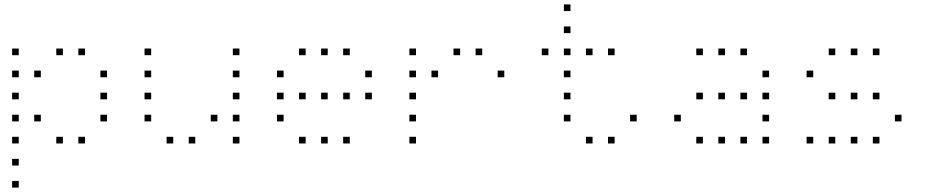

<svg xmlns="http://www.w3.org/2000/svg" viewBox="-20 -685 4240 870"><path d="M36 -465Q35 -465 35 -465Q35 -465 35 -464V-436Q35 -435 35 -435Q35 -435 36 -435H64Q65 -435 65 -435Q65 -435 65 -436V-464Q65 -465 65 -465Q65 -465 64 -465ZM236 -465Q235 -465 235 -465Q235 -465 235 -464V-436Q235 -435 235 -435Q235 -435 236 -435H264Q265 -435 265 -435Q265 -435 265 -436V-464Q265 -465 265 -465Q265 -465 264 -465ZM336 -465Q335 -465 335 -465Q335 -465 335 -464V-436Q335 -435 335 -435Q335 -435 336 -435H364Q365 -435 365 -435Q365 -435 365 -436V-464Q365 -465 365 -465Q365 -465 364 -465ZM36 -365Q35 -365 35 -365Q35 -365 35 -364V-336Q35 -335 35 -335Q35 -335 36 -335H64Q65 -335 65 -335Q65 -335 65 -336V-364Q65 -365 65 -365Q65 -365 64 -365ZM136 -365Q135 -365 135 -365Q135 -365 135 -364V-336Q135 -335 135 -335Q135 -335 136 -335H164Q165 -335 165 -335Q165 -335 165 -336V-364Q165 -365 165 -365Q165 -365 164 -365ZM436 -365Q435 -365 435 -365Q435 -365 435 -364V-336Q435 -335 435 -335Q435 -335 436 -335H464Q465 -335 465 -335Q465 -335 465 -336V-364Q465 -365 465 -365Q465 -365 464 -365ZM36 -265Q35 -265 35 -265Q35 -265 35 -264V-236Q35 -235 35 -235Q35 -235 36 -235H64Q65 -235 65 -235Q65 -235 65 -236V-264Q65 -265 65 -265Q65 -265 64 -265ZM436 -265Q435 -265 435 -265Q435 -265 435 -264V-236Q435 -235 435 -235Q435 -235 436 -235H464Q465 -235 465 -235Q465 -235 465 -236V-264Q465 -265 465 -265Q465 -265 464 -265ZM36 -165Q35 -165 35 -165Q35 -165 35 -164V-136Q35 -135 35 -135Q35 -135 36 -135H64Q65 -135 65 -135Q65 -135 65 -136V-164Q65 -165 65 -165Q65 -165 64 -165ZM136 -165Q135 -165 135 -165Q135 -165 135 -164V-136Q135 -135 135 -135Q135 -135 136 -135H164Q165 -135 165 -135Q165 -135 165 -136V-164Q165 -165 165 -165Q165 -165 164 -165ZM436 -165Q435 -165 435 -165Q435 -165 435 -164V-136Q435 -135 435 -135Q435 -135 436 -135H464Q465 -135 465 -135Q465 -135 465 -136V-164Q465 -165 465 -165Q465 -165 464 -165ZM36 -65Q35 -65 35 -65Q35 -65 35 -64V-36Q35 -35 35 -35Q35 -35 36 -35H64Q65 -35 65 -35Q65 -35 65 -36V-64Q65 -65 65 -65Q65 -65 64 -65ZM236 -65Q235 -65 235 -65Q235 -65 235 -64V-36Q235 -35 235 -35Q235 -35 236 -35H264Q265 -35 265 -35Q265 -35 265 -36V-64Q265 -65 265 -65Q265 -65 264 -65ZM336 -65Q335 -65 335 -65Q335 -65 335 -64V-36Q335 -35 335 -35Q335 -35 336 -35H364Q365 -35 365 -35Q365 -35 365 -36V-64Q365 -65 365 -65Q365 -65 364 -65ZM36 35Q35 35 35 35Q35 35 35 36V64Q35 65 35 65Q35 65 36 65H64Q65 65 65 65Q65 65 65 64V36Q65 35 65 35Q65 35 64 35ZM36 135Q35 135 35 135Q35 135 35 136V164Q35 165 35 165Q35 165 36 165H64Q65 165 65 165Q65 165 65 164V136Q65 135 65 135Q65 135 64 135Z M636 -465Q635 -465 635 -465Q635 -465 635 -464V-436Q635 -435 635 -435Q635 -435 636 -435H664Q665 -435 665 -435Q665 -435 665 -436V-464Q665 -465 665 -465Q665 -465 664 -465ZM1036 -465Q1035 -465 1035 -465Q1035 -465 1035 -464V-436Q1035 -435 1035 -435Q1035 -435 1036 -435H1064Q1065 -435 1065 -435Q1065 -435 1065 -436V-464Q1065 -465 1065 -465Q1065 -465 1064 -465ZM636 -365Q635 -365 635 -365Q635 -365 635 -364V-336Q635 -335 635 -335Q635 -335 636 -335H664Q665 -335 665 -335Q665 -335 665 -336V-364Q665 -365 665 -365Q665 -365 664 -365ZM1036 -365Q1035 -365 1035 -365Q1035 -365 1035 -364V-336Q1035 -335 1035 -335Q1035 -335 1036 -335H1064Q1065 -335 1065 -335Q1065 -335 1065 -336V-364Q1065 -365 1065 -365Q1065 -365 1064 -365ZM636 -265Q635 -265 635 -265Q635 -265 635 -264V-236Q635 -235 635 -235Q635 -235 636 -235H664Q665 -235 665 -235Q665 -235 665 -236V-264Q665 -265 665 -265Q665 -265 664 -265ZM1036 -265Q1035 -265 1035 -265Q1035 -265 1035 -264V-236Q1035 -235 1035 -235Q1035 -235 1036 -235H1064Q1065 -235 1065 -235Q1065 -235 1065 -236V-264Q1065 -265 1065 -265Q1065 -265 1064 -265ZM636 -165Q635 -165 635 -165Q635 -165 635 -164V-136Q635 -135 635 -135Q635 -135 636 -135H664Q665 -135 665 -135Q665 -135 665 -136V-164Q665 -165 665 -165Q665 -165 664 -165ZM936 -165Q935 -165 935 -165Q935 -165 935 -164V-136Q935 -135 935 -135Q935 -135 936 -135H964Q965 -135 965 -135Q965 -135 965 -136V-164Q965 -165 965 -165Q965 -165 964 -165ZM1036 -165Q1035 -165 1035 -165Q1035 -165 1035 -164V-136Q1035 -135 1035 -135Q1035 -135 1036 -135H1064Q1065 -135 1065 -135Q1065 -135 1065 -136V-164Q1065 -165 1065 -165Q1065 -165 1064 -165ZM736 -65Q735 -65 735 -65Q735 -65 735 -64V-36Q735 -35 735 -35Q735 -35 736 -35H764Q765 -35 765 -35Q765 -35 765 -36V-64Q765 -65 765 -65Q765 -65 764 -65ZM836 -65Q835 -65 835 -65Q835 -65 835 -64V-36Q835 -35 835 -35Q835 -35 836 -35H864Q865 -35 865 -35Q865 -35 865 -36V-64Q865 -65 865 -65Q865 -65 864 -65ZM1036 -65Q1035 -65 1035 -65Q1035 -65 1035 -64V-36Q1035 -35 1035 -35Q1035 -35 1036 -35H1064Q1065 -35 1065 -35Q1065 -35 1065 -36V-64Q1065 -65 1065 -65Q1065 -65 1064 -65Z M1336 -465Q1335 -465 1335 -465Q1335 -465 1335 -464V-436Q1335 -435 1335 -435Q1335 -435 1336 -435H1364Q1365 -435 1365 -435Q1365 -435 1365 -436V-464Q1365 -465 1365 -465Q1365 -465 1364 -465ZM1436 -465Q1435 -465 1435 -465Q1435 -465 1435 -464V-436Q1435 -435 1435 -435Q1435 -435 1436 -435H1464Q1465 -435 1465 -435Q1465 -435 1465 -436V-464Q1465 -465 1465 -465Q1465 -465 1464 -465ZM1536 -465Q1535 -465 1535 -465Q1535 -465 1535 -464V-436Q1535 -435 1535 -435Q1535 -435 1536 -435H1564Q1565 -435 1565 -435Q1565 -435 1565 -436V-464Q1565 -465 1565 -465Q1565 -465 1564 -465ZM1236 -365Q1235 -365 1235 -365Q1235 -365 1235 -364V-336Q1235 -335 1235 -335Q1235 -335 1236 -335H1264Q1265 -335 1265 -335Q1265 -335 1265 -336V-364Q1265 -365 1265 -365Q1265 -365 1264 -365ZM1636 -365Q1635 -365 1635 -365Q1635 -365 1635 -364V-336Q1635 -335 1635 -335Q1635 -335 1636 -335H1664Q1665 -335 1665 -335Q1665 -335 1665 -336V-364Q1665 -365 1665 -365Q1665 -365 1664 -365ZM1236 -265Q1235 -265 1235 -265Q1235 -265 1235 -264V-236Q1235 -235 1235 -235Q1235 -235 1236 -235H1264Q1265 -235 1265 -235Q1265 -235 1265 -236V-264Q1265 -265 1265 -265Q1265 -265 1264 -265ZM1336 -265Q1335 -265 1335 -265Q1335 -265 1335 -264V-236Q1335 -235 1335 -235Q1335 -235 1336 -235H1364Q1365 -235 1365 -235Q1365 -235 1365 -236V-264Q1365 -265 1365 -265Q1365 -265 1364 -265ZM1436 -265Q1435 -265 1435 -265Q1435 -265 1435 -264V-236Q1435 -235 1435 -235Q1435 -235 1436 -235H1464Q1465 -235 1465 -235Q1465 -235 1465 -236V-264Q1465 -265 1465 -265Q1465 -265 1464 -265ZM1536 -265Q1535 -265 1535 -265Q1535 -265 1535 -264V-236Q1535 -235 1535 -235Q1535 -235 1536 -235H1564Q1565 -235 1565 -235Q1565 -235 1565 -236V-264Q1565 -265 1565 -265Q1565 -265 1564 -265ZM1636 -265Q1635 -265 1635 -265Q1635 -265 1635 -264V-236Q1635 -235 1635 -235Q1635 -235 1636 -235H1664Q1665 -235 1665 -235Q1665 -235 1665 -236V-264Q1665 -265 1665 -265Q1665 -265 1664 -265ZM1236 -165Q1235 -165 1235 -165Q1235 -165 1235 -164V-136Q1235 -135 1235 -135Q1235 -135 1236 -135H1264Q1265 -135 1265 -135Q1265 -135 1265 -136V-164Q1265 -165 1265 -165Q1265 -165 1264 -165ZM1336 -65Q1335 -65 1335 -65Q1335 -65 1335 -64V-36Q1335 -35 1335 -35Q1335 -35 1336 -35H1364Q1365 -35 1365 -35Q1365 -35 1365 -36V-64Q1365 -65 1365 -65Q1365 -65 1364 -65ZM1436 -65Q1435 -65 1435 -65Q1435 -65 1435 -64V-36Q1435 -35 1435 -35Q1435 -35 1436 -35H1464Q1465 -35 1465 -35Q1465 -35 1465 -36V-64Q1465 -65 1465 -65Q1465 -65 1464 -65ZM1536 -65Q1535 -65 1535 -65Q1535 -65 1535 -64V-36Q1535 -35 1535 -35Q1535 -35 1536 -35H1564Q1565 -35 1565 -35Q1565 -35 1565 -36V-64Q1565 -65 1565 -65Q1565 -65 1564 -65Z M1836 -465Q1835 -465 1835 -465Q1835 -465 1835 -464V-436Q1835 -435 1835 -435Q1835 -435 1836 -435H1864Q1865 -435 1865 -435Q1865 -435 1865 -436V-464Q1865 -465 1865 -465Q1865 -465 1864 -465ZM2036 -465Q2035 -465 2035 -465Q2035 -465 2035 -464V-436Q2035 -435 2035 -435Q2035 -435 2036 -435H2064Q2065 -435 2065 -435Q2065 -435 2065 -436V-464Q2065 -465 2065 -465Q2065 -465 2064 -465ZM2136 -465Q2135 -465 2135 -465Q2135 -465 2135 -464V-436Q2135 -435 2135 -435Q2135 -435 2136 -435H2164Q2165 -435 2165 -435Q2165 -435 2165 -436V-464Q2165 -465 2165 -465Q2165 -465 2164 -465ZM1836 -365Q1835 -365 1835 -365Q1835 -365 1835 -364V-336Q1835 -335 1835 -335Q1835 -335 1836 -335H1864Q1865 -335 1865 -335Q1865 -335 1865 -336V-364Q1865 -365 1865 -365Q1865 -365 1864 -365ZM1936 -365Q1935 -365 1935 -365Q1935 -365 1935 -364V-336Q1935 -335 1935 -335Q1935 -335 1936 -335H1964Q1965 -335 1965 -335Q1965 -335 1965 -336V-364Q1965 -365 1965 -365Q1965 -365 1964 -365ZM2236 -365Q2235 -365 2235 -365Q2235 -365 2235 -364V-336Q2235 -335 2235 -335Q2235 -335 2236 -335H2264Q2265 -335 2265 -335Q2265 -335 2265 -336V-364Q2265 -365 2265 -365Q2265 -365 2264 -365ZM1836 -265Q1835 -265 1835 -265Q1835 -265 1835 -264V-236Q1835 -235 1835 -235Q1835 -235 1836 -235H1864Q1865 -235 1865 -235Q1865 -235 1865 -236V-264Q1865 -265 1865 -265Q1865 -265 1864 -265ZM1836 -165Q1835 -165 1835 -165Q1835 -165 1835 -164V-136Q1835 -135 1835 -135Q1835 -135 1836 -135H1864Q1865 -135 1865 -135Q1865 -135 1865 -136V-164Q1865 -165 1865 -165Q1865 -165 1864 -165ZM1836 -65Q1835 -65 1835 -65Q1835 -65 1835 -64V-36Q1835 -35 1835 -35Q1835 -35 1836 -35H1864Q1865 -35 1865 -35Q1865 -35 1865 -36V-64Q1865 -65 1865 -65Q1865 -65 1864 -65Z M2536 -665Q2535 -665 2535 -665Q2535 -665 2535 -664V-636Q2535 -635 2535 -635Q2535 -635 2536 -635H2564Q2565 -635 2565 -635Q2565 -635 2565 -636V-664Q2565 -665 2565 -665Q2565 -665 2564 -665ZM2536 -565Q2535 -565 2535 -565Q2535 -565 2535 -564V-536Q2535 -535 2535 -535Q2535 -535 2536 -535H2564Q2565 -535 2565 -535Q2565 -535 2565 -536V-564Q2565 -565 2565 -565Q2565 -565 2564 -565ZM2436 -465Q2435 -465 2435 -465Q2435 -465 2435 -464V-436Q2435 -435 2435 -435Q2435 -435 2436 -435H2464Q2465 -435 2465 -435Q2465 -435 2465 -436V-464Q2465 -465 2465 -465Q2465 -465 2464 -465ZM2536 -465Q2535 -465 2535 -465Q2535 -465 2535 -464V-436Q2535 -435 2535 -435Q2535 -435 2536 -435H2564Q2565 -435 2565 -435Q2565 -435 2565 -436V-464Q2565 -465 2565 -465Q2565 -465 2564 -465ZM2636 -465Q2635 -465 2635 -465Q2635 -465 2635 -464V-436Q2635 -435 2635 -435Q2635 -435 2636 -435H2664Q2665 -435 2665 -435Q2665 -435 2665 -436V-464Q2665 -465 2665 -465Q2665 -465 2664 -465ZM2736 -465Q2735 -465 2735 -465Q2735 -465 2735 -464V-436Q2735 -435 2735 -435Q2735 -435 2736 -435H2764Q2765 -435 2765 -435Q2765 -435 2765 -436V-464Q2765 -465 2765 -465Q2765 -465 2764 -465ZM2536 -365Q2535 -365 2535 -365Q2535 -365 2535 -364V-336Q2535 -335 2535 -335Q2535 -335 2536 -335H2564Q2565 -335 2565 -335Q2565 -335 2565 -336V-364Q2565 -365 2565 -365Q2565 -365 2564 -365ZM2536 -265Q2535 -265 2535 -265Q2535 -265 2535 -264V-236Q2535 -235 2535 -235Q2535 -235 2536 -235H2564Q2565 -235 2565 -235Q2565 -235 2565 -236V-264Q2565 -265 2565 -265Q2565 -265 2564 -265ZM2536 -165Q2535 -165 2535 -165Q2535 -165 2535 -164V-136Q2535 -135 2535 -135Q2535 -135 2536 -135H2564Q2565 -135 2565 -135Q2565 -135 2565 -136V-164Q2565 -165 2565 -165Q2565 -165 2564 -165ZM2836 -165Q2835 -165 2835 -165Q2835 -165 2835 -164V-136Q2835 -135 2835 -135Q2835 -135 2836 -135H2864Q2865 -135 2865 -135Q2865 -135 2865 -136V-164Q2865 -165 2865 -165Q2865 -165 2864 -165ZM2636 -65Q2635 -65 2635 -65Q2635 -65 2635 -64V-36Q2635 -35 2635 -35Q2635 -35 2636 -35H2664Q2665 -35 2665 -35Q2665 -35 2665 -36V-64Q2665 -65 2665 -65Q2665 -65 2664 -65ZM2736 -65Q2735 -65 2735 -65Q2735 -65 2735 -64V-36Q2735 -35 2735 -35Q2735 -35 2736 -35H2764Q2765 -35 2765 -35Q2765 -35 2765 -36V-64Q2765 -65 2765 -65Q2765 -65 2764 -65Z M3136 -465Q3135 -465 3135 -465Q3135 -465 3135 -464V-436Q3135 -435 3135 -435Q3135 -435 3136 -435H3164Q3165 -435 3165 -435Q3165 -435 3165 -436V-464Q3165 -465 3165 -465Q3165 -465 3164 -465ZM3236 -465Q3235 -465 3235 -465Q3235 -465 3235 -464V-436Q3235 -435 3235 -435Q3235 -435 3236 -435H3264Q3265 -435 3265 -435Q3265 -435 3265 -436V-464Q3265 -465 3265 -465Q3265 -465 3264 -465ZM3336 -465Q3335 -465 3335 -465Q3335 -465 3335 -464V-436Q3335 -435 3335 -435Q3335 -435 3336 -435H3364Q3365 -435 3365 -435Q3365 -435 3365 -436V-464Q3365 -465 3365 -465Q3365 -465 3364 -465ZM3436 -365Q3435 -365 3435 -365Q3435 -365 3435 -364V-336Q3435 -335 3435 -335Q3435 -335 3436 -335H3464Q3465 -335 3465 -335Q3465 -335 3465 -336V-364Q3465 -365 3465 -365Q3465 -365 3464 -365ZM3136 -265Q3135 -265 3135 -265Q3135 -265 3135 -264V-236Q3135 -235 3135 -235Q3135 -235 3136 -235H3164Q3165 -235 3165 -235Q3165 -235 3165 -236V-264Q3165 -265 3165 -265Q3165 -265 3164 -265ZM3236 -265Q3235 -265 3235 -265Q3235 -265 3235 -264V-236Q3235 -235 3235 -235Q3235 -235 3236 -235H3264Q3265 -235 3265 -235Q3265 -235 3265 -236V-264Q3265 -265 3265 -265Q3265 -265 3264 -265ZM3336 -265Q3335 -265 3335 -265Q3335 -265 3335 -264V-236Q3335 -235 3335 -235Q3335 -235 3336 -235H3364Q3365 -235 3365 -235Q3365 -235 3365 -236V-264Q3365 -265 3365 -265Q3365 -265 3364 -265ZM3436 -265Q3435 -265 3435 -265Q3435 -265 3435 -264V-236Q3435 -235 3435 -235Q3435 -235 3436 -235H3464Q3465 -235 3465 -235Q3465 -235 3465 -236V-264Q3465 -265 3465 -265Q3465 -265 3464 -265ZM3036 -165Q3035 -165 3035 -165Q3035 -165 3035 -164V-136Q3035 -135 3035 -135Q3035 -135 3036 -135H3064Q3065 -135 3065 -135Q3065 -135 3065 -136V-164Q3065 -165 3065 -165Q3065 -165 3064 -165ZM3436 -165Q3435 -165 3435 -165Q3435 -165 3435 -164V-136Q3435 -135 3435 -135Q3435 -135 3436 -135H3464Q3465 -135 3465 -135Q3465 -135 3465 -136V-164Q3465 -165 3465 -165Q3465 -165 3464 -165ZM3136 -65Q3135 -65 3135 -65Q3135 -65 3135 -64V-36Q3135 -35 3135 -35Q3135 -35 3136 -35H3164Q3165 -35 3165 -35Q3165 -35 3165 -36V-64Q3165 -65 3165 -65Q3165 -65 3164 -65ZM3236 -65Q3235 -65 3235 -65Q3235 -65 3235 -64V-36Q3235 -35 3235 -35Q3235 -35 3236 -35H3264Q3265 -35 3265 -35Q3265 -35 3265 -36V-64Q3265 -65 3265 -65Q3265 -65 3264 -65ZM3336 -65Q3335 -65 3335 -65Q3335 -65 3335 -64V-36Q3335 -35 3335 -35Q3335 -35 3336 -35H3364Q3365 -35 3365 -35Q3365 -35 3365 -36V-64Q3365 -65 3365 -65Q3365 -65 3364 -65ZM3436 -65Q3435 -65 3435 -65Q3435 -65 3435 -64V-36Q3435 -35 3435 -35Q3435 -35 3436 -35H3464Q3465 -35 3465 -35Q3465 -35 3465 -36V-64Q3465 -65 3465 -65Q3465 -65 3464 -65Z M3736 -465Q3735 -465 3735 -465Q3735 -465 3735 -464V-436Q3735 -435 3735 -435Q3735 -435 3736 -435H3764Q3765 -435 3765 -435Q3765 -435 3765 -436V-464Q3765 -465 3765 -465Q3765 -465 3764 -465ZM3836 -465Q3835 -465 3835 -465Q3835 -465 3835 -464V-436Q3835 -435 3835 -435Q3835 -435 3836 -435H3864Q3865 -435 3865 -435Q3865 -435 3865 -436V-464Q3865 -465 3865 -465Q3865 -465 3864 -465ZM3936 -465Q3935 -465 3935 -465Q3935 -465 3935 -464V-436Q3935 -435 3935 -435Q3935 -435 3936 -435H3964Q3965 -435 3965 -435Q3965 -435 3965 -436V-464Q3965 -465 3965 -465Q3965 -465 3964 -465ZM3636 -365Q3635 -365 3635 -365Q3635 -365 3635 -364V-336Q3635 -335 3635 -335Q3635 -335 3636 -335H3664Q3665 -335 3665 -335Q3665 -335 3665 -336V-364Q3665 -365 3665 -365Q3665 -365 3664 -365ZM3736 -265Q3735 -265 3735 -265Q3735 -265 3735 -264V-236Q3735 -235 3735 -235Q3735 -235 3736 -235H3764Q3765 -235 3765 -235Q3765 -235 3765 -236V-264Q3765 -265 3765 -265Q3765 -265 3764 -265ZM3836 -265Q3835 -265 3835 -265Q3835 -265 3835 -264V-236Q3835 -235 3835 -235Q3835 -235 3836 -235H3864Q3865 -235 3865 -235Q3865 -235 3865 -236V-264Q3865 -265 3865 -265Q3865 -265 3864 -265ZM3936 -265Q3935 -265 3935 -265Q3935 -265 3935 -264V-236Q3935 -235 3935 -235Q3935 -235 3936 -235H3964Q3965 -235 3965 -235Q3965 -235 3965 -236V-264Q3965 -265 3965 -265Q3965 -265 3964 -265ZM4036 -165Q4035 -165 4035 -165Q4035 -165 4035 -164V-136Q4035 -135 4035 -135Q4035 -135 4036 -135H4064Q4065 -135 4065 -135Q4065 -135 4065 -136V-164Q4065 -165 4065 -165Q4065 -165 4064 -165ZM3636 -65Q3635 -65 3635 -65Q3635 -65 3635 -64V-36Q3635 -35 3635 -35Q3635 -35 3636 -35H3664Q3665 -35 3665 -35Q3665 -35 3665 -36V-64Q3665 -65 3665 -65Q3665 -65 3664 -65ZM3736 -65Q3735 -65 3735 -65Q3735 -65 3735 -64V-36Q3735 -35 3735 -35Q3735 -35 3736 -35H3764Q3765 -35 3765 -35Q3765 -35 3765 -36V-64Q3765 -65 3765 -65Q3765 -65 3764 -65ZM3836 -65Q3835 -65 3835 -65Q3835 -65 3835 -64V-36Q3835 -35 3835 -35Q3835 -35 3836 -35H3864Q3865 -35 3865 -35Q3865 -35 3865 -36V-64Q3865 -65 3865 -65Q3865 -65 3864 -65ZM3936 -65Q3935 -65 3935 -65Q3935 -65 3935 -64V-36Q3935 -35 3935 -35Q3935 -35 3936 -35H3964Q3965 -35 3965 -35Q3965 -35 3965 -36V-64Q3965 -65 3965 -65Q3965 -65 3964 -65Z"/></svg>

Font: Doto Black Thin
Style: Regular
Weight: 250
Monospace: yes
Version: Version 1.000